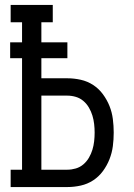

<svg xmlns="http://www.w3.org/2000/svg" viewBox="-20 -755 540 775"><path d="M23 0V-70H69V-520H21V-584H69V-665H23V-735H193V-665H147V-584H252V-520H147V-439H252Q279 -439 306 -433Q333 -427 356 -412Q379 -397 395.5 -374.5Q412 -352 422 -327Q432 -302 435.5 -274.5Q439 -247 439 -220Q439 -192 435.5 -165Q432 -138 422 -112.5Q412 -87 395.5 -64.5Q379 -42 356 -27Q333 -12 306 -6Q279 0 252 0ZM252 -70Q269 -70 286 -75Q303 -80 316.5 -91.5Q330 -103 339 -118.5Q348 -134 353 -150.5Q358 -167 360 -184.5Q362 -202 362 -220Q362 -237 360 -254.5Q358 -272 353 -288.5Q348 -305 339 -320.5Q330 -336 316.5 -347.5Q303 -359 286 -364Q269 -369 252 -369H147V-70Z"/></svg>

Font: Iosevka Curly Slab
Style: Regular
Weight: 400
Monospace: yes
Designer: Belleve Invis
Foundry: Belleve Invis
Version: Version 22.1.2; ttfautohint (v1.8.4)